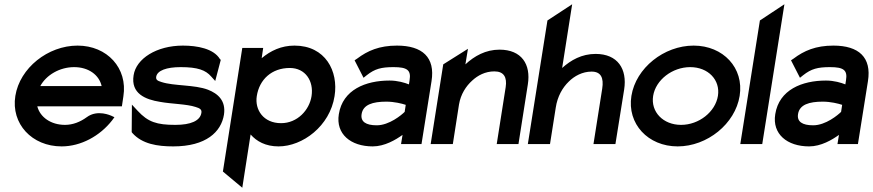

<svg xmlns="http://www.w3.org/2000/svg" viewBox="-20 -676 4096 901"><path d="M269 11C360 11 449 -38 506 -111L517 -126L502 -133C501 -133 438 -164 387 -126C357 -104 322 -90 285 -90C219 -90 168 -126 155 -177H552L559 -224C580 -356 483 -462 344 -462C205 -462 73 -357 52 -226C31 -95 130 11 269 11ZM328 -361C395 -361 445 -325 457 -272H169C197 -324 260 -361 328 -361Z M731 -198C785 -188 856 -188 898 -174C918 -168 928 -162 925 -146C919 -109 875 -90 803 -90C716 -90 675 -103 626 -156L599 -185L598 -56L601 -52C647 0 719 11 793 11C947 11 1018 -57 1031 -138C1041 -204 1002 -237 956 -255C893 -279 796 -272 738 -291C718 -297 711 -302 713 -316C718 -345 761 -361 828 -361C908 -361 945 -347 971 -317L990 -296L1016 -395L1012 -399C982 -448 906 -462 838 -462C715 -462 619 -401 607 -323C593 -237 662 -209 731 -198Z M1117 205 1156 -45C1184 -13 1226 11 1287 11C1400 11 1528 -84 1550 -225C1569 -342 1507 -462 1362 -462C1300 -462 1250 -438 1208 -403L1215 -451H1117L1026 129ZM1340 -357C1413 -357 1453 -296 1442 -225C1432 -160 1376 -98 1299 -98C1216 -98 1175 -161 1185 -225C1197 -303 1255 -357 1340 -357Z M1729 11C1785 11 1837 -20 1869 -43L1862 0H1958L2005 -295C2023 -407 1962 -462 1843 -462C1760 -462 1705 -438 1656 -401L1644 -393L1686 -311L1701 -323C1739 -353 1769 -361 1827 -361C1891 -361 1910 -347 1902 -299L1899 -280C1879 -288 1846 -298 1808 -298C1696 -298 1588 -255 1570 -140C1555 -47 1626 11 1729 11ZM1793 -199C1830 -199 1866 -190 1884 -184L1879 -151C1865 -137 1807 -88 1748 -88C1697 -88 1671 -105 1677 -141C1684 -185 1729 -199 1793 -199Z M2105 0 2134 -186C2142 -234 2167 -272 2196 -298C2222 -322 2257 -341 2300 -341C2345 -341 2360 -313 2353 -267L2311 0H2413L2457 -280C2472 -374 2428 -443 2324 -443C2259 -443 2206 -413 2164 -374L2176 -447L2060 -374L2001 0Z M2561 0 2588 -171C2596 -224 2620 -265 2649 -293C2675 -319 2713 -340 2756 -340C2800 -340 2814 -311 2806 -260L2765 0H2868L2909 -256C2924 -352 2879 -423 2775 -423C2710 -423 2659 -394 2618 -357L2665 -656L2549 -580L2457 0Z M3160 11C3299 11 3430 -95 3451 -226C3472 -357 3374 -462 3235 -462C3096 -462 2964 -357 2943 -226C2922 -95 3021 11 3160 11ZM3219 -361C3303 -361 3361 -301 3349 -226C3337 -151 3260 -90 3176 -90C3092 -90 3033 -151 3045 -226C3057 -301 3135 -361 3219 -361Z M3557 0 3661 -656 3546 -580 3454 0Z M3777 11C3833 11 3885 -20 3917 -43L3910 0H4006L4053 -295C4071 -407 4010 -462 3891 -462C3808 -462 3753 -438 3704 -401L3692 -393L3734 -311L3749 -323C3787 -353 3817 -361 3875 -361C3939 -361 3958 -347 3950 -299L3947 -280C3927 -288 3894 -298 3856 -298C3744 -298 3636 -255 3618 -140C3603 -47 3674 11 3777 11ZM3841 -199C3878 -199 3914 -190 3932 -184L3927 -151C3913 -137 3855 -88 3796 -88C3745 -88 3719 -105 3725 -141C3732 -185 3777 -199 3841 -199Z"/></svg>

Font: Charger Pro
Style: BlkObl
Weight: 900
Designer: Jasper
Foundry: Cannot Into Space Fonts
Version: Version 1.09